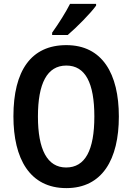

<svg xmlns="http://www.w3.org/2000/svg" viewBox="-20 -957 680 987"><path d="M474 -928V-937H340C317 -892 283 -838 248 -789V-777H328C374 -816 446 -889 474 -928ZM591 -358C591 -578 506 -725 321 -725C140 -725 49 -594 49 -359C49 -141 133 10 321 10C506 10 591 -138 591 -358ZM175 -358C175 -528 222 -620 321 -620C419 -620 465 -530 465 -358C465 -185 418 -96 320 -96C223 -96 175 -188 175 -358Z"/></svg>

Font: Noto Sans Lao UI Cond SemBd
Style: Regular
Weight: 600
Width: 3
Designer: Monotype Design Team
Foundry: Monotype Imaging Inc.
Version: Version 2.000